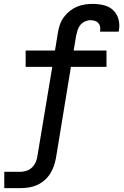

<svg xmlns="http://www.w3.org/2000/svg" viewBox="-20 -763 640 988"><path d="M2 205V121H87Q103 121 119 115Q135 109 147 96.5Q159 84 165 68.5Q171 53 173 37L249 -419H112V-503H263L278 -595Q281 -615 288 -635.5Q295 -656 308 -674Q321 -692 338.5 -706Q356 -720 376 -728.5Q396 -737 417 -740Q438 -743 458 -743Q487 -743 515 -736Q543 -729 562.5 -710.5Q582 -692 589.5 -664.5Q597 -637 592 -608Q592 -606 591.5 -604Q591 -602 590 -600H495Q495 -601 495 -601.5Q495 -602 495 -603Q497 -615 495 -626Q493 -637 485.5 -645Q478 -653 467 -656Q456 -659 445 -659Q431 -659 417 -652.5Q403 -646 393.5 -634.5Q384 -623 379.5 -609Q375 -595 372 -581L359 -503H528V-419H345L268 50Q264 71 257 91.5Q250 112 238 131Q226 150 208.5 165Q191 180 171 189Q151 198 129.5 201.5Q108 205 87 205Z"/></svg>

Font: Iosevka Slab MdExObl
Style: Regular
Weight: 500
Width: 7
Italic angle: -9°
Monospace: yes
Designer: Belleve Invis
Foundry: Belleve Invis
Version: Version 11.1.1; ttfautohint (v1.8.3)